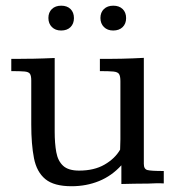

<svg xmlns="http://www.w3.org/2000/svg" viewBox="-20 -642 611 672"><path d="M230.5 9.8Q168.9 9.8 138.7 -15.1Q108.4 -40 98.9 -88.4Q89.4 -136.7 89.4 -206.1V-360.4Q89.4 -377 84.7 -383.8Q80.1 -390.6 65.2 -391.8Q50.3 -393.1 19.5 -393.1V-436Q34.2 -436 47.1 -436Q60.1 -436 72.3 -436.3Q84.5 -436.5 96.2 -436.5Q113.8 -437 132.1 -437.5Q150.4 -438 171.4 -439V-181.2Q171.4 -140.1 177 -109.4Q182.6 -78.6 200.9 -61.8Q219.2 -44.9 256.8 -44.9Q309.6 -44.9 345.9 -65.9Q382.3 -86.9 400.4 -118.2Q401.4 -136.2 401.4 -154.1Q401.4 -171.9 401.4 -190.4V-357.9Q401.4 -375.5 396.7 -382.8Q392.1 -390.1 377 -391.6Q361.8 -393.1 329.6 -393.1V-436Q348.1 -436 367.2 -436Q386.2 -436 405.8 -436.5Q425.3 -437 444.6 -437.7Q463.9 -438.5 483.4 -439.5V-68.4Q483.4 -50.3 495.8 -46.9Q508.3 -43.5 553.2 -43.5V0Q539.1 -1 525.6 -0.5Q512.2 0 499.5 0.5Q473.6 0.5 450.2 1Q426.8 1.5 404.8 2Q404.8 -9.3 404.8 -23.9Q404.8 -38.6 404.8 -50.3Q404.8 -62 404.8 -63.5Q371.1 -26.4 326.7 -8.3Q282.2 9.8 230.5 9.8ZM193.8 -535.2Q173.8 -535.2 161.6 -547.4Q149.4 -559.6 149.4 -579.1Q149.4 -598.6 161.6 -610.4Q173.8 -622.1 194.3 -622.1Q214.8 -622.1 226.8 -610.4Q238.8 -598.6 238.8 -578.6Q238.8 -559.1 226.8 -547.1Q214.8 -535.2 193.8 -535.2ZM376 -535.2Q356 -535.2 343.8 -547.4Q331.5 -559.6 331.5 -579.1Q331.5 -598.6 343.8 -610.4Q356 -622.1 376.5 -622.1Q397 -622.1 409.2 -610.4Q421.4 -598.6 421.4 -578.6Q421.4 -559.1 409.2 -547.1Q397 -535.2 376 -535.2Z"/></svg>

Font: Kameron
Style: Regular
Weight: 400
Designer: Vernon Adams
Foundry: Vernon Adams
Version: Version 1.100